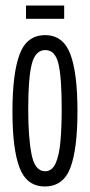

<svg xmlns="http://www.w3.org/2000/svg" viewBox="-20 -664 325 694"><path d="M142 10Q77 10 51 -57Q25 -124 25 -261Q25 -399 51 -468Q77 -537 143 -537Q208 -537 234 -469Q260 -401 260 -262Q260 -126 234.5 -58Q209 10 142 10ZM143 -45Q168 -45 181 -73.5Q194 -102 198.5 -153Q203 -204 203 -271Q203 -386 191 -434.5Q179 -483 144 -483Q108 -483 95 -433Q82 -383 82 -269Q82 -168 94 -106.5Q106 -45 143 -45ZM74 -596V-644H212V-596Z"/></svg>

Font: Bricolage Grotesque 48pt Condensed ExtraLight
Style: Regular
Weight: 200
Width: 3
Designer: Mathieu Triay
Foundry: Atelier Triay
Version: Version 1.000; ttfautohint (v1.8.4.7-5d5b);gftools[0.9.32]